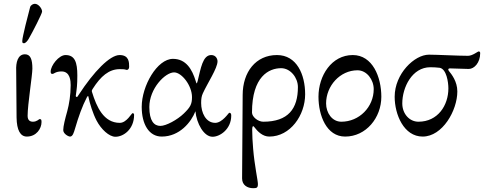

<svg xmlns="http://www.w3.org/2000/svg" viewBox="-20 -703 2542 1008"><path d="M130 -498C151 -534 201 -632 201 -642C201 -658 182 -683 163 -683C155 -683 141 -677 138 -665C128 -629 97 -507 97 -489C97 -480 97 -476 106 -476C114 -476 124 -488 130 -498ZM150 -343C150 -391 140 -418 111 -418C73 -418 63 -374 65 -332L67 -86C68 -19 87 14 121 14C171 14 198 -28 198 -62C198 -73 197 -78 188 -78C185 -78 174 -64 153 -64C139 -64 125 -70 125 -95C125 -155 150 -307 150 -343Z M463 -220C461 -226 462 -229 467 -237C509 -303 552 -340 609 -340C647 -340 636 -336 646 -336C654 -336 658 -344 658 -352C658 -375 658 -414 608 -414C557 -414 473 -328 393 -205C386 -194 386 -194 383 -194C380 -194 377 -197 378 -201C383 -238 386 -255 386 -307C386 -376 373 -414 324 -414C289 -414 246 -359 246 -327C246 -317 249 -315 256 -315C263 -315 272 -328 303 -328C349 -328 351 -277 351 -256C351 -204 343 -156 333 -119C322 -80 312 -41 312 -20C312 -1 338 14 348 14C362 14 368 -8 374 -28C392 -90 412 -146 436 -192C440 -199 443 -201 444 -196C451 -160 468 -106 487 -70C511 -24 553 15 586 15C629 15 684 -25 684 -100C684 -104 682 -109 676 -109C671 -109 645 -58 609 -58C524 -58 487 -142 463 -220Z M988 -193C988 -156 979 -140 945 -107C911 -74 852 -42 822 -42C789 -42 764 -68 764 -141C764 -238 847 -323 894 -323C934 -323 988 -254 988 -193ZM1006 -119C1012 -55 1050 15 1096 15C1135 15 1194 -25 1194 -96C1194 -105 1192 -111 1183 -111C1181 -111 1147 -58 1110 -58C1060 -58 1036 -112 1036 -162C1036 -183 1038 -198 1045 -213C1069 -266 1122 -345 1122 -381C1122 -394 1113 -414 1089 -414C1044 -414 1034 -343 1018 -279C1017 -275 1014 -265 1013 -265C1011 -265 1009 -273 1007 -279C989 -337 958 -394 888 -394C805 -394 724 -252 724 -142C724 -51 762 14 829 14C923 14 984 -62 1006 -119Z M1544 -246C1544 -132 1493 -64 1362 -64C1334 -64 1303 -90 1303 -112C1303 -302 1392 -345 1456 -345C1505 -345 1544 -295 1544 -246ZM1304 -22C1304 -39 1308 -45 1314 -37C1333 -12 1359 14 1394 14C1504 14 1582 -98 1582 -208C1582 -312 1538 -414 1434 -414C1323 -414 1254 -325 1254 -204C1254 -129 1251 209 1251 234C1251 269 1279 285 1309 285C1328 285 1334 283 1334 263C1334 245 1316 164 1309 78C1306 43 1304 7 1304 -22Z M1942 -235C1942 -141 1866 -64 1772 -64C1723 -64 1692 -111 1692 -160C1692 -252 1765 -334 1857 -334C1906 -334 1942 -284 1942 -235ZM1792 14C1902 14 1982 -85 1982 -195C1982 -299 1936 -414 1832 -414C1721 -414 1652 -306 1652 -195C1652 -97 1694 14 1792 14Z M2199 14C2303 14 2381 -123 2381 -223C2381 -276 2350 -314 2337 -330C2330 -338 2334 -344 2341 -344C2348 -344 2427 -341 2441 -341C2470 -341 2501 -374 2501 -424C2501 -429 2499 -433 2493 -433C2488 -433 2461 -410 2437 -410C2385 -410 2274 -416 2232 -416C2156 -416 2052 -316 2052 -195C2052 -102 2100 14 2199 14ZM2092 -160C2092 -245 2144 -350 2239 -350C2252 -350 2277 -349 2289 -347C2324 -340 2334 -272 2334 -239C2334 -149 2278 -64 2177 -64C2129 -64 2092 -106 2092 -160Z"/></svg>

Font: EB Garamond 12
Style: Regular
Weight: 400
Version: Version 0.016+